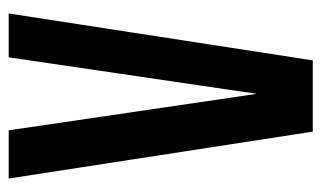

<svg xmlns="http://www.w3.org/2000/svg" viewBox="-169 -571 740 442"><g transform="rotate(-90 201.0 -350.0)"><path d="M206 -129 290 -700H391L283 0H119L11 -700H122Z"/></g></svg>

Font: Adderley Bold
Style: Regular
Weight: 700
Designer: gorohovskiy
Version: Version 1.003 November 13, 2017